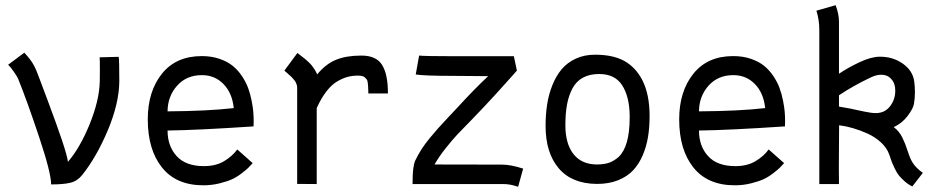

<svg xmlns="http://www.w3.org/2000/svg" viewBox="-20 -717 3663 748"><path d="M74.7 -511.7Q98.6 -486.3 110.1 -465.8Q121.6 -445.3 132.3 -414.6Q133.8 -410.6 167 -322.3Q200.2 -233.9 221.2 -171.4Q242.2 -108.9 244.6 -86.4Q291.5 -140.6 329.1 -232.9Q366.7 -325.2 368.7 -398.9Q369.1 -412.6 369.1 -446.3Q369.1 -484.9 368.2 -493.7L442.4 -495.6Q444.8 -482.4 444.8 -400.9Q444.3 -315.4 400.4 -210.4Q356.4 -105.5 299.8 -34.7Q280.8 -11.2 253.7 -4.9Q226.6 1.5 179.2 1.5Q179.2 -43 132.8 -182.1Q86.4 -321.3 50.8 -409.7Q47.9 -417.5 34.4 -436.8Q21 -456.1 11.7 -464.8Z M632.8 -283.2Q788.6 -284.2 890.6 -295.9Q884.8 -354.5 850.8 -389.4Q816.9 -424.3 766.6 -424.3Q706.5 -424.3 669.9 -383.1Q633.3 -341.8 632.8 -283.2ZM766.1 -498.5Q804.2 -498.5 835.2 -487.8Q866.2 -477.1 886.7 -460.4Q907.2 -443.8 922.9 -420.2Q938.5 -396.5 946.8 -373.8Q955.1 -351.1 960.2 -325.2Q965.3 -299.3 966.8 -281.2Q968.3 -263.2 968.3 -245.6Q968.3 -228.5 967.8 -224.6Q749.5 -210 632.8 -208.5Q632.8 -147.9 668.2 -108.9Q703.6 -69.8 774.4 -69.8Q821.3 -69.8 853.5 -89.4Q885.7 -108.9 904.3 -134.8L964.4 -81.5Q953.6 -69.8 947.5 -63.5Q941.4 -57.1 922.1 -42.2Q902.8 -27.3 884.3 -18.8Q865.7 -10.3 835.4 -2.7Q805.2 4.9 772.5 4.9Q666.5 4.9 611.1 -64.5Q555.7 -133.8 555.7 -252Q555.7 -360.8 610.8 -429.7Q666 -498.5 766.1 -498.5Z M1215.8 -427.2Q1249 -467.8 1289.1 -484.1Q1329.1 -500.5 1387.7 -500.5Q1445.8 -500.5 1468.5 -464.1Q1491.2 -427.7 1491.2 -356V-353H1415Q1415 -357.9 1414.6 -368.9Q1414.1 -379.9 1413.8 -384.3Q1413.6 -388.7 1412.4 -396.7Q1411.1 -404.8 1408.4 -408Q1405.8 -411.1 1401.4 -415.3Q1397 -419.4 1390.1 -420.9Q1383.3 -422.4 1374 -422.4Q1353 -422.4 1334.5 -417.5Q1315.9 -412.6 1294.2 -400.1Q1272.5 -387.7 1252 -361.3Q1231.4 -335 1213.9 -295.9V0L1137.7 -0.5V-373Q1137.7 -377.4 1137.2 -381.6Q1136.7 -385.7 1134.8 -389.9Q1132.8 -394 1131.6 -397.2Q1130.4 -400.4 1126.7 -404.5Q1123 -408.7 1121.3 -411.1Q1119.6 -413.6 1114.3 -418.5Q1108.9 -423.3 1106.4 -425.5Q1104 -427.7 1097.4 -433.6Q1090.8 -439.5 1087.9 -441.9L1138.7 -510.7Q1142.1 -507.8 1153.1 -499.3Q1164.1 -490.7 1168.5 -487.3Q1172.9 -483.9 1181.4 -475.8Q1189.9 -467.8 1194.8 -461.7Q1199.7 -455.6 1205.6 -446.3Q1211.4 -437 1215.8 -427.2Z M1599.6 -426.8 1612.8 -500.5Q1635.3 -498 1748.5 -498H1981.9L1993.7 -441.9Q1993.2 -441.4 1971.2 -416.5Q1949.2 -391.6 1908 -346.4Q1866.7 -301.3 1822.3 -255.4Q1782.2 -214.8 1762.7 -194.1Q1743.2 -173.3 1716.6 -139.9Q1689.9 -106.4 1672.9 -76.2L1935.5 -75.7Q1970.2 -75.7 2018.1 -60.1L1998.5 10.7Q1995.6 9.8 1987.3 7.3Q1979 4.9 1976.1 4.2Q1973.1 3.4 1966.3 2.2Q1959.5 1 1952.6 0.5Q1945.8 0 1936.5 0H1587.4V-9.8Q1587.4 -69.8 1598.1 -92.3Q1608.9 -114.7 1622.3 -135.7Q1635.7 -156.7 1655 -179.9Q1674.3 -203.1 1687.3 -217.8Q1700.2 -232.4 1727.3 -261Q1754.4 -289.6 1765.6 -301.8Q1828.6 -370.6 1881.8 -420.4H1866.7Q1851.6 -420.4 1810.5 -420.9Q1769.5 -421.4 1747.1 -421.4Q1633.8 -421.4 1599.6 -426.8Z M2389.6 -105Q2433.1 -146 2433.1 -258.8Q2433.1 -258.8 2433.1 -267.6Q2432.1 -340.8 2403.8 -384.8Q2375.5 -428.7 2314.5 -428.7Q2277.3 -428.7 2251.2 -414.6Q2225.1 -400.4 2210.4 -373Q2195.8 -345.7 2189.2 -310.8Q2182.6 -275.9 2182.6 -229Q2182.6 -156.7 2214.4 -116.5Q2246.1 -76.2 2306.6 -76.2Q2334.5 -76.7 2352.8 -83Q2371.1 -89.4 2389.6 -105ZM2305.7 -0.5Q2208 -1 2156.7 -61.3Q2105.5 -121.6 2105.5 -226.6Q2105.5 -271 2111.6 -310.3Q2117.7 -349.6 2132.1 -385.5Q2146.5 -421.4 2168.2 -447.3Q2189.9 -473.1 2223.1 -488.5Q2256.3 -503.9 2297.9 -503.9Q2368.2 -503.9 2411.9 -479.7Q2455.6 -455.6 2481.9 -405.8Q2510.7 -350.1 2510.7 -265.1Q2510.7 -221.2 2504.6 -183.8Q2498.5 -146.5 2483.9 -112.1Q2469.2 -77.6 2446.5 -53.5Q2423.8 -29.3 2388.2 -14.9Q2352.5 -0.5 2306.6 -0.5Z M2703.1 -283.2Q2858.9 -284.2 2960.9 -295.9Q2955.1 -354.5 2921.1 -389.4Q2887.2 -424.3 2836.9 -424.3Q2776.9 -424.3 2740.2 -383.1Q2703.6 -341.8 2703.1 -283.2ZM2836.4 -498.5Q2874.5 -498.5 2905.5 -487.8Q2936.5 -477.1 2957 -460.4Q2977.5 -443.8 2993.2 -420.2Q3008.8 -396.5 3017.1 -373.8Q3025.4 -351.1 3030.5 -325.2Q3035.6 -299.3 3037.1 -281.2Q3038.6 -263.2 3038.6 -245.6Q3038.6 -228.5 3038.1 -224.6Q2819.8 -210 2703.1 -208.5Q2703.1 -147.9 2738.5 -108.9Q2773.9 -69.8 2844.7 -69.8Q2891.6 -69.8 2923.8 -89.4Q2956.1 -108.9 2974.6 -134.8L3034.7 -81.5Q3023.9 -69.8 3017.8 -63.5Q3011.7 -57.1 2992.4 -42.2Q2973.1 -27.3 2954.6 -18.8Q2936 -10.3 2905.8 -2.7Q2875.5 4.9 2842.8 4.9Q2736.8 4.9 2681.4 -64.5Q2626 -133.8 2626 -252Q2626 -360.8 2681.2 -429.7Q2736.3 -498.5 2836.4 -498.5Z M3391.6 -276.4Q3426.8 -276.4 3447.3 -302.7Q3467.8 -329.1 3467.8 -363.8Q3467.8 -377.9 3464.4 -388.2Q3460 -402.8 3447 -414.3Q3434.1 -425.8 3413.1 -425.8Q3393.6 -425.8 3371.6 -415Q3302.7 -382.3 3248.5 -345.7V-301.8Q3286.6 -295.9 3345.2 -282.7Q3374.5 -276.4 3391.6 -276.4ZM3248.5 -429.7Q3284.7 -454.1 3329.6 -475.1Q3374.5 -496.1 3408.7 -496.1Q3459.5 -496.1 3498.3 -468.3Q3537.1 -440.4 3542 -397.5Q3544.4 -378.9 3544.4 -357.4Q3544.4 -332.5 3540.5 -312Q3537.6 -294.4 3516.4 -265.9Q3495.1 -237.3 3461.9 -221.7Q3482.9 -206.1 3494.9 -182.1Q3506.8 -158.2 3516.1 -128.9Q3525.4 -99.6 3534.7 -84.5Q3547.4 -63.5 3575.2 -43.5L3534.2 9.3Q3517.6 1.5 3503.9 -11Q3490.2 -23.4 3482.2 -33.2Q3474.1 -43 3465.6 -60.8Q3457 -78.6 3454.6 -85.2Q3452.1 -91.8 3445.8 -110.8Q3444.3 -114.3 3443.8 -116.2Q3435.1 -141.1 3411.9 -162.4Q3388.7 -183.6 3359.4 -196.8Q3330.1 -210 3302 -218Q3273.9 -226.1 3249 -229Q3248 -136.2 3248 -63Q3248 -49.8 3248.3 -28.3Q3248.5 -6.8 3248.5 0H3171.9V-599.6Q3171.9 -639.6 3160.6 -675.3L3235.4 -696.8Q3248.5 -663.1 3248.5 -631.3Z"/></svg>

Font: FantasqueSansM Nerd Font
Style: Regular
Weight: 400
Monospace: yes
Designer: Jany Belluz
Version: Version 1.8.0 ; ttfautohint (v1.8.2);Nerd Fonts 3.4.0